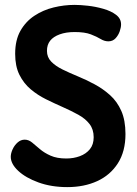

<svg xmlns="http://www.w3.org/2000/svg" viewBox="-20 -756 562 785"><path d="M255 9Q190 9 137.5 -10Q85 -29 54.5 -57.5Q24 -86 24 -115Q24 -129 31.5 -145.5Q39 -162 52 -173.5Q65 -185 81 -185Q97 -185 111 -173.5Q125 -162 143 -146.5Q161 -131 187 -119.5Q213 -108 251 -108Q281 -108 306.5 -117.5Q332 -127 347.5 -146Q363 -165 363 -195Q363 -227 346 -249Q329 -271 300 -287Q271 -303 237 -318Q203 -333 168.5 -350Q134 -367 105.5 -391Q77 -415 59.5 -450Q42 -485 42 -536Q42 -592 63.5 -630Q85 -668 120.5 -691.5Q156 -715 199 -725.5Q242 -736 285 -736Q308 -736 339.5 -732.5Q371 -729 402.5 -720Q434 -711 454.5 -695.5Q475 -680 475 -656Q475 -644 469.5 -628Q464 -612 452.5 -599.5Q441 -587 423 -587Q407 -587 391.5 -596.5Q376 -606 351.5 -615.5Q327 -625 285 -625Q250 -625 224 -615.5Q198 -606 185 -589.5Q172 -573 172 -548Q172 -522 189.5 -504Q207 -486 235.5 -472Q264 -458 298 -444Q332 -430 366.5 -411.5Q401 -393 430 -367Q459 -341 476 -302.5Q493 -264 493 -208Q493 -137 462 -88.5Q431 -40 377.5 -15.5Q324 9 255 9Z"/></svg>

Font: Dosis
Style: Bold
Weight: 700
Designer: EdgarTolentino, PabloImpallari, IginoMarini
Foundry: EdgarTolentino, PabloImpallari, IginoMarini
Version: Version 3.001; ttfautohint (v1.8.2)